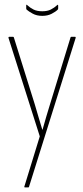

<svg xmlns="http://www.w3.org/2000/svg" viewBox="-20 -815 363 835"><path d="M89 0Q88 0 86.5 -0.5Q85 -1 86 -4L153 -222L17 -650Q16 -655 21 -655H36Q39 -655 40 -653L131 -362Q139 -334 147.5 -306Q156 -278 164 -251H165Q173 -279 181 -307Q189 -335 198 -363L287 -653Q288 -655 291 -655H306Q310 -655 309 -650L106 -2Q105 0 103 0ZM164 -746Q140 -746 122.5 -755.5Q105 -765 96 -773Q94 -775 94 -779V-791Q94 -797 98 -793Q111 -781 126 -773.5Q141 -766 164 -766Q186 -766 201 -773.5Q216 -781 229 -793Q231 -795 232 -794Q233 -793 233 -791V-779Q233 -775 231 -773Q222 -764 204.5 -755Q187 -746 164 -746Z"/></svg>

Font: Sofia Sans Extra Condensed Thin
Style: Regular
Weight: 250
Version: Version 4.100